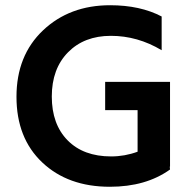

<svg xmlns="http://www.w3.org/2000/svg" viewBox="-20 -706 733 734"><path d="M400 8Q240 8 141.5 -85Q43 -178 43 -336Q43 -494 144.5 -590Q246 -686 401 -686Q516 -686 598 -643V-514Q506 -569 404 -569Q302 -569 240 -506Q178 -443 178 -337Q178 -231 238.5 -169.5Q299 -108 405 -108Q457 -108 506 -126V-285H382V-393H630V-69H629L630 -58Q538 8 400 8Z"/></svg>

Font: Hind Guntur SemiBold
Style: Regular
Weight: 600
Designer: Manushi Parikh, Hitesh Malaviya
Foundry: Indian Type Foundry
Version: Version 1.000;PS 1.0;hotconv 1.0.86;makeotf.lib2.5.63406; tt